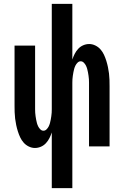

<svg xmlns="http://www.w3.org/2000/svg" viewBox="-20 -755 640 990"><path d="M247 215V-72Q242 -57 235 -43Q228 -29 217 -17Q206 -5 191 1.5Q176 8 160 8Q144 8 128.5 0.5Q113 -7 102 -19.5Q91 -32 84 -47Q77 -62 72 -78Q67 -94 63.5 -110.5Q60 -127 58 -143.5Q56 -160 55.5 -176.5Q55 -193 55 -210V-520H161V-210Q161 -201 161 -192Q161 -183 161.5 -174Q162 -165 163.5 -155.5Q165 -146 166.5 -137.5Q168 -129 170.5 -120Q173 -111 177 -103Q181 -95 188 -88Q195 -81 204 -81Q213 -81 220 -88Q227 -95 231 -103Q235 -111 237.5 -120Q240 -129 241.5 -137.5Q243 -146 244.5 -155.5Q246 -165 246.5 -174Q247 -183 247 -192Q247 -201 247 -210V-735H353V-448Q358 -463 365 -477Q372 -491 383 -503Q394 -515 409 -521.5Q424 -528 440 -528Q456 -528 471.5 -520.5Q487 -513 498 -500.5Q509 -488 516 -473Q523 -458 528 -442Q533 -426 536.5 -409.5Q540 -393 542 -376.5Q544 -360 544.5 -343.5Q545 -327 545 -310V0H439V-310Q439 -319 439 -328Q439 -337 438.5 -346Q438 -355 436.5 -364.5Q435 -374 433.5 -382.5Q432 -391 429.5 -400Q427 -409 423 -417Q419 -425 412 -432Q405 -439 396 -439Q387 -439 380 -432Q373 -425 369 -417Q365 -409 362.5 -400Q360 -391 358.5 -382.5Q357 -374 355.5 -364.5Q354 -355 353.5 -346Q353 -337 353 -328Q353 -319 353 -310V215Z"/></svg>

Font: Iosevka Extended
Style: Bold
Weight: 700
Width: 7
Monospace: yes
Designer: Belleve Invis
Foundry: Belleve Invis
Version: Version 32.5.0; ttfautohint (v1.8.4)